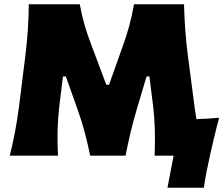

<svg xmlns="http://www.w3.org/2000/svg" viewBox="-20 -733 1053 904"><path d="M26 0Q39.5 -53.5 50.2 -109.8Q61 -166 69.5 -231L99.5 -472Q115 -597.5 115.5 -713H355.5Q365.5 -658.5 379.2 -612Q393 -565.5 411 -519L480.5 -334H493.5L559 -518.5Q576 -565.5 588.5 -611.5Q601 -657.5 611 -713H846.5Q848 -654 852 -595.8Q856 -537.5 864.5 -471.5L896 -230.5Q900 -200.5 904.5 -172Q931 -173 958 -174.5Q985 -176 1012 -178.5Q999 -132 989 -89Q979 -46 970 -7Q961.5 31.5 953.2 72Q945 112.5 940 151H768.5L797.5 0H708Q710.5 -63 709 -120.8Q707.5 -178.5 701.5 -229L683.5 -373H670L624 -218.5Q607 -161.5 594 -106Q581 -50.5 571 0H404.5Q394.5 -50 379.8 -106.5Q365 -163 345 -218.5L290 -373H276.5L259 -230.5Q253 -179.5 251.2 -121.8Q249.5 -64 253 0Z"/></svg>

Font: Commissioner Flair ExtraBold
Style: Regular
Weight: 800
Designer: Kostas Bartsokas
Foundry: Kostas Bartsokas
Version: Version 1.000; ttfautohint (v1.8.3)